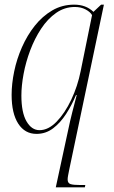

<svg xmlns="http://www.w3.org/2000/svg" viewBox="-20 -566 489 826"><path d="M274 -10Q281 -44 291 -83.5Q301 -123 310 -157H307Q289 -114 264.5 -76Q240 -38 208.5 -14Q177 10 137 10Q87 10 58.5 -34Q30 -78 30 -158Q30 -205 41 -258.5Q52 -312 74.5 -363Q97 -414 129.5 -455Q162 -496 204.5 -521Q247 -546 299 -546Q350 -546 382 -515L415 -546H427L278 163Q275 178 273 188.5Q271 199 271 206Q271 222 283.5 226Q296 230 326 230H347L345 240H220ZM150 -6Q188 -6 223.5 -42.5Q259 -79 286.5 -137Q314 -195 327 -260L376 -501Q368 -515 348 -525.5Q328 -536 302 -536Q258 -536 221.5 -510.5Q185 -485 157 -442.5Q129 -400 110 -349.5Q91 -299 81.5 -248Q72 -197 72 -155Q72 -82 94 -44Q116 -6 150 -6Z"/></svg>

Font: Noto Serif Display SemiCondensed ExtraLight
Style: Italic
Weight: 200
Width: 4
Italic angle: -12°
Designer: Monotype Design Team
Foundry: Monotype Imaging Inc.
Version: Version 2.009